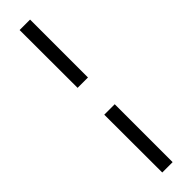

<svg xmlns="http://www.w3.org/2000/svg" viewBox="-339 -803 940 940"><g transform="rotate(-45 131.5 -332.5)"><path d="M167.8 -425.1H96L95.4 -826H167.8ZM167.8 161H96L95.4 -239.9H167.8Z"/></g></svg>

Font: Public Sans Thin
Style: Regular
Weight: 100
Designer: The Public Sans project authors (U.S. Web Design System). Libre Franklin designed by Pablo Impallari and Rodrigo Fuenzal
Version: Version 1.008